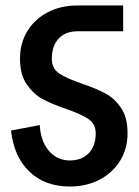

<svg xmlns="http://www.w3.org/2000/svg" viewBox="-20 -665 505 700"><path d="M445 -179Q445 -123 418 -79Q391 -35 343 -10Q295 15 235 15Q144 15 87.5 -39Q31 -93 20 -189L125 -209Q128 -151 158 -115.5Q188 -80 235 -80Q278 -80 303.5 -106.5Q329 -133 329 -179Q329 -213 302.5 -231Q276 -249 221 -268Q168 -286 135 -304Q102 -322 77.5 -357.5Q53 -393 53 -450V-451V-452Q53 -508 80 -552Q107 -596 154.5 -620.5Q202 -645 262 -645H429V-551H263Q219 -551 194 -524.5Q169 -498 169 -451Q169 -415 196 -397Q223 -379 279 -360Q331 -342 364 -324.5Q397 -307 421 -272Q445 -237 445 -180V-179Z"/></svg>

Font: Akshar Medium
Style: Regular
Weight: 500
Designer: Tall Chai
Foundry: Tall Chai
Version: Version 1.000